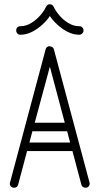

<svg xmlns="http://www.w3.org/2000/svg" viewBox="-20 -881 467 901"><path d="M400 -25Q401 -22 401 -20Q401 -12 395.5 -6Q390 0 382 0Q366 0 362 -14L320 -172H107L65 -14Q61 0 46 0Q38 0 32 -5.5Q26 -11 26 -19Q26 -24 28 -28L194 -649Q198 -664 213 -664Q216 -664 217 -663Q230 -661 233 -649ZM143 -305H284L214 -568ZM118 -212H309L295 -265H132ZM196 -849Q202 -861 214 -861Q226 -861 232 -849Q240 -831 258 -809.5Q276 -788 300.5 -773Q325 -758 352 -758Q360 -758 366 -752.5Q372 -747 372 -738Q372 -730 366 -724Q360 -718 352 -718Q323 -718 296.5 -732Q270 -746 248.5 -766Q227 -786 214 -806Q201 -786 179.5 -766Q158 -746 131 -732Q104 -718 76 -718Q67 -718 61.5 -724Q56 -730 56 -738Q56 -747 61.5 -752.5Q67 -758 76 -758Q102 -758 126.5 -773Q151 -788 169.5 -809.5Q188 -831 196 -849Z"/></svg>

Font: Libertine Sup Light
Style: Regular
Weight: 300
Designer: Bastien Sozeau
Foundry: NBR — Bastien Sozeau
Version: Version 2.003; ttfautohint (v1.8.4.7-5d5b);gftools[0.9.33]